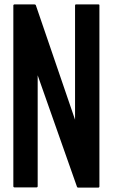

<svg xmlns="http://www.w3.org/2000/svg" viewBox="-20 -858 561 878"><path d="M434.6 -833Q434.6 -556.6 434.6 -4.9Q434.6 -2.9 432.6 -1Q431.6 0 429.7 0Q398.4 0 336.9 0Q335.9 0 334 -1Q333 -2.9 332 -3.9Q272.5 -173.8 152.3 -513.7Q152.3 -344.7 152.3 -5.9Q152.3 -3.9 150.4 -2Q149.4 -1 147.5 -1Q113.3 -1 45.9 -1Q43.9 -1 43 -2Q41 -3.9 41 -5.9Q41 -109.4 41 -316.4Q41 -488.3 41 -833Q41 -835 43 -836.9Q43.9 -837.9 45.9 -837.9Q76.2 -837.9 137.7 -837.9Q139.6 -837.9 140.6 -836.9Q142.6 -836.9 143.6 -835Q203.1 -660.2 323.2 -310.5Q323.2 -485.4 323.2 -833Q323.2 -835 324.2 -836.9Q326.2 -837.9 328.1 -837.9Q362.3 -837.9 430.7 -837.9Q432.6 -837.9 433.6 -836.9Q434.6 -835.9 434.6 -835Q434.6 -834 434.6 -833Z"/></svg>

Font: Typeface
Style: Regular
Weight: 400
Version: Version 1.0